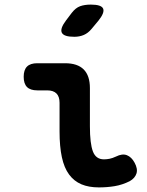

<svg xmlns="http://www.w3.org/2000/svg" viewBox="-20 -805 640 835"><path d="M371 -256Q371 -181 384 -146.5Q397 -112 432 -112Q444 -112 456.5 -114.5Q469 -117 484 -124Q512 -138 532 -130Q552 -122 565 -98Q580 -71 573.5 -50.5Q567 -30 544 -17Q512 -1 479 4.5Q446 10 410 10Q366 10 334 -3.5Q302 -17 280.5 -46Q259 -75 249 -121.5Q239 -168 239 -233V-358Q239 -385 225.5 -398.5Q212 -412 185 -412H142Q112 -412 97.5 -426.5Q83 -441 83 -471Q83 -501 97.5 -515.5Q112 -530 142 -530H263Q317 -530 344 -503Q371 -476 371 -422ZM378 -679Q363 -661 344.5 -653Q326 -645 303 -645Q258 -645 249 -662.5Q240 -680 267 -716L292 -749Q309 -771 328.5 -778Q348 -785 375 -785Q421 -785 428.5 -767.5Q436 -750 408 -715Z"/></svg>

Font: Maple Mono
Style: Bold
Weight: 700
Monospace: yes
Designer: subframe7536
Version: Version 7.200